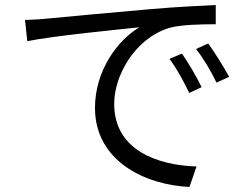

<svg xmlns="http://www.w3.org/2000/svg" viewBox="-20 -708 996 760"><path d="M700 -496 651 -475C680 -436 707 -386 729 -340L778 -363C758 -405 722 -465 700 -496ZM804 -536 756 -514C787 -474 815 -427 837 -381L887 -404C864 -446 827 -505 804 -536ZM79 -629 88 -545C190 -566 448 -591 532 -600C445 -549 356 -428 356 -281C356 -70 555 24 730 32L758 -49C604 -54 432 -113 432 -297C432 -409 513 -554 648 -597C697 -611 779 -612 834 -612V-688C771 -685 682 -681 578 -672C404 -657 226 -640 163 -634C145 -632 116 -630 79 -629Z"/></svg>

Font: Kinto Sans
Style: Regular
Weight: 400
Designer: Authors: Ryoko NISHIZUKA  (kana & ideographs); Paul D. Hunt (Latin, Greek & Cyrillic); Wenlong ZHANG  (bopomofo); Sandol
Foundry: Adobe Systems Incorporated, ookami Inc.
Version: Version 0.001